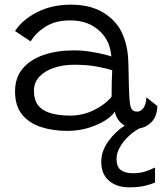

<svg xmlns="http://www.w3.org/2000/svg" viewBox="-20 -550 694 823"><path d="M268.5 11Q206 11 155 -5.8Q104 -22.5 74.2 -59.5Q44.5 -96.5 44.5 -158.5Q44.5 -217 77.2 -256Q110 -295 167 -314.5Q224 -334 296.5 -334Q332 -334 366 -328.8Q400 -323.5 424.8 -317.2Q449.5 -311 457.5 -308Q455.5 -326 451.2 -343.8Q447 -361.5 439 -375.5Q419 -413.5 379 -438Q339 -462.5 280.5 -462.5Q217.5 -462.5 175.2 -435.8Q133 -409 111.5 -372.5L44.5 -417Q76.5 -466 139.5 -498Q202.5 -530 283.5 -530Q366.5 -530 421.5 -496.8Q476.5 -463.5 501.5 -412Q514.5 -384.5 522 -352.5Q529.5 -320.5 530.5 -271.5Q531.5 -217 532.5 -180.8Q533.5 -144.5 535.5 -120.5Q538 -89.5 545.8 -80.5Q553.5 -71.5 567.5 -71.5Q584 -71.5 595.2 -87.5Q606.5 -103.5 607.5 -133L654.5 -95.5Q653 -52 630.8 -28.2Q608.5 -4.5 578.5 0Q555.5 11.5 532.5 32.8Q509.5 54 494.5 79.8Q479.5 105.5 479.5 130.5Q479.5 166 498.5 179.2Q517.5 192.5 548 192.5Q578 192.5 599.2 186.2Q620.5 180 644.5 168V232.5Q626 240.5 599.2 246.8Q572.5 253 533.5 253Q480 253 447 224.5Q414 196 414 144Q414 97 445 54.8Q476 12.5 514.5 -11.5Q496 -22.5 485.2 -39Q474.5 -55.5 472.5 -72Q461.5 -53.5 432 -34.5Q402.5 -15.5 360.2 -2.2Q318 11 268.5 11ZM281 -54.5Q334 -54.5 382 -77.8Q430 -101 458.5 -135.5Q458.5 -171.5 459 -198.5Q459.5 -225.5 461 -249Q445.5 -254.5 401 -263.5Q356.5 -272.5 299.5 -272.5Q250 -272.5 210.5 -259Q171 -245.5 148.2 -220.8Q125.5 -196 125.5 -161.5Q125.5 -119.5 145.5 -96.2Q165.5 -73 200.8 -63.8Q236 -54.5 281 -54.5Z"/></svg>

Font: Grandstander Light
Style: Regular
Weight: 300
Designer: Tyler Finck
Foundry: Etcetera Type Co
Version: Version 1.200; ttfautohint (v1.8.3)